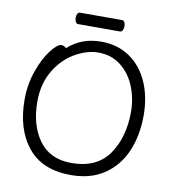

<svg xmlns="http://www.w3.org/2000/svg" viewBox="-93 -927 930 1027"><g transform="rotate(10 372.5 -414.0)"><path d="M240 -816Q240 -828 245 -837Q250 -846 259 -846H487Q496 -846 500.5 -837Q505 -828 505 -815Q505 -803 500 -793.5Q495 -784 486 -784H258Q250 -784 245 -793.5Q240 -803 240 -816ZM399 -713Q487 -713 553 -668Q619 -623 654 -543.5Q689 -464 689 -363Q689 -256 653 -170Q617 -84 543 -33Q469 18 360 18Q205 18 126 -79Q47 -176 47 -337Q47 -420 73 -493.5Q99 -567 134 -612.5Q169 -658 191 -658Q205 -658 217 -646Q254 -679 298 -696Q342 -713 399 -713ZM619 -371Q619 -442 593 -507Q567 -572 515.5 -612.5Q464 -653 393 -653Q332 -653 267 -616Q202 -579 159 -507.5Q116 -436 116 -339Q116 -211 175.5 -128.5Q235 -46 352 -46Q489 -46 554 -138.5Q619 -231 619 -371Z"/></g></svg>

Font: Iansui
Style: Regular
Weight: 400
Designer: But Ko / Fontworks Inc.
Foundry: zi-hi.com / Fontworks Inc.
Version: Version 1.002